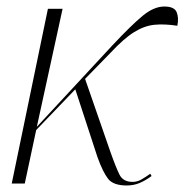

<svg xmlns="http://www.w3.org/2000/svg" viewBox="-20 -563 566 589"><path d="M16 0 127 -536H172L93 -174L324 -423Q382 -485 417 -514Q452 -543 484 -543Q515 -543 522 -525.5Q529 -508 524 -484Q485 -490 454 -487Q423 -484 391.5 -464.5Q360 -445 319 -401L241 -321L318 -99Q336 -48 347 -26.5Q358 -5 387 -5Q401 -5 414 -12.5Q427 -20 441 -30L445 -23Q426 -9 408 -1.5Q390 6 369 6Q328 6 312 -14Q296 -34 279 -81L211 -289L91 -164L56 0Z"/></svg>

Font: Noto Serif Display ExtraLight
Style: Italic
Weight: 200
Italic angle: -12°
Designer: Monotype Design Team
Foundry: Monotype Imaging Inc.
Version: Version 2.009